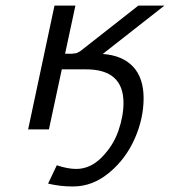

<svg xmlns="http://www.w3.org/2000/svg" viewBox="-20 -465 611 690"><path d="M81.1 0 175.8 -444.8H251L213.9 -272H238.8L254.9 -273.9L268.1 -280.8L477.1 -444.8H570.8L349.1 -271Q419.9 -266.1 458 -225.6Q496.1 -185.1 496.1 -112.1Q496.1 -39.1 464.1 33.4Q432.1 106 372.6 155.5Q313 205.1 243.2 205.1H238.8Q195.8 205.1 152.8 194.8L184.1 128.9Q223.1 142.1 253.9 142.1Q304.7 142.1 345.9 100.1Q387.2 58.1 405.5 5.1Q423.8 -47.9 423.8 -95.2Q423.8 -216.3 288.1 -215.8H202.1L155.8 0Z"/></svg>

Font: CMU Sans Serif
Style: Oblique
Weight: 500
Italic angle: -12°
Version: Version 0.7.0